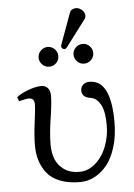

<svg xmlns="http://www.w3.org/2000/svg" viewBox="-55 -826 616 880"><g transform="rotate(-5 252.5 -386.0)"><path d="M327.1 -783.7Q342.3 -783.7 355.2 -772.2Q368.2 -760.7 368.2 -745.6Q368.2 -737.3 363.3 -730.5L271.5 -608.9Q265.6 -601.1 260.3 -601.1Q254.4 -601.1 249.8 -605.2Q245.1 -609.4 245.1 -614.7Q245.1 -617.2 247.1 -624L299.3 -766.6Q302.2 -774.4 310.3 -779.1Q318.4 -783.7 327.1 -783.7ZM311.8 -540.3Q298.3 -553.7 298.3 -572.3Q298.3 -590.8 311.8 -604.2Q325.2 -617.7 343.8 -617.7Q362.3 -617.7 375.7 -604.2Q389.2 -590.8 389.2 -572.3Q389.2 -553.7 375.7 -540.3Q362.3 -526.9 343.8 -526.9Q325.2 -526.9 311.8 -540.3ZM151.1 -540.3Q137.7 -553.7 137.7 -572.3Q137.7 -590.8 151.1 -604.2Q164.6 -617.7 183.1 -617.7Q201.7 -617.7 215.1 -604.2Q228.5 -590.8 228.5 -572.3Q228.5 -553.7 215.1 -540.3Q201.7 -526.9 183.1 -526.9Q164.6 -526.9 151.1 -540.3ZM458.5 -249Q458.5 -186 443.1 -135Q427.7 -84 402.3 -52.5Q377 -21 345 -4.4Q313 12.2 278.3 12.2Q225.1 12.2 186.3 -2.9Q147.5 -18.1 126.5 -44.9Q105.5 -71.8 95.7 -103.3Q85.9 -134.8 85.9 -172.9Q85.9 -217.3 94 -278.6Q102.1 -339.8 102.1 -361.3Q102.1 -390.1 76.2 -390.1Q70.3 -390.1 59.1 -387.9Q47.9 -385.7 39.6 -383.3L31.2 -380.9L24.4 -400.4Q40.5 -414.6 76.2 -428.2Q111.8 -441.9 139.6 -441.9Q157.2 -441.9 168.2 -429.4Q179.2 -417 179.2 -394Q179.2 -359.4 168.5 -290.5Q157.7 -221.7 157.7 -169.9Q157.7 -133.3 169.2 -103.8Q180.7 -74.2 208.7 -54.4Q236.8 -34.7 278.3 -34.7Q320.3 -34.7 354 -65.2Q387.7 -95.7 404.8 -141.4Q421.9 -187 421.9 -236.8Q421.9 -302.2 404.3 -332.8Q386.7 -363.3 360.8 -367.7Q319.3 -373 319.3 -405.3Q319.3 -419.9 330.1 -430.9Q340.8 -441.9 360.4 -441.9Q458.5 -441.9 458.5 -249Z"/></g></svg>

Font: Libertinage
Style: f
Weight: 400
Designer: OSP
Foundry: OSP
Version: Version 1.0; 2008; OFL relea